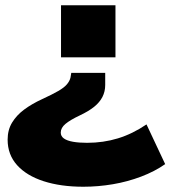

<svg xmlns="http://www.w3.org/2000/svg" viewBox="-20 -518 654 730"><path d="M297 192Q211 192 146 171Q81 150 45 110Q9 70 9 13Q9 -24 26 -52Q43 -80 72 -101.5Q101 -123 140 -141Q179 -159 201.5 -172Q224 -185 234.5 -197.5Q245 -210 248 -223L251 -241H380V-195Q380 -170 369.5 -149.5Q359 -129 338 -112Q317 -95 283 -79Q247 -62 229 -47Q211 -32 211 -14Q211 0 223 8.5Q235 17 257.5 21Q280 25 311 25Q373 25 428.5 8Q484 -9 537 -45L608 106Q568 134 516.5 153.5Q465 173 409 182.5Q353 192 297 192ZM212 -300V-498H419V-300Z"/></svg>

Font: Nunito Sans 10pt Expanded Black
Style: Regular
Weight: 900
Width: 7
Designer: Vernon Adams
Foundry: Vernon Adams
Version: Version 3.101;gftools[0.9.27]